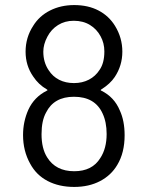

<svg xmlns="http://www.w3.org/2000/svg" viewBox="-20 -730 583 758"><path d="M472 -196Q472 -127 443 -79Q419 -38 375 -15Q331 8 273 8Q213 8 168 -15.5Q123 -39 99 -84Q71 -134 71 -197Q71 -250 92 -297Q115 -347 165 -372Q170 -374 165 -377Q132 -396 111 -428Q81 -471 81 -526Q81 -582 111 -628Q135 -667 177.5 -688.5Q220 -710 273 -710Q328 -710 369 -688.5Q410 -667 434 -628Q463 -581 463 -526Q463 -471 433 -426Q415 -399 380 -377Q375 -374 380 -372Q431 -347 453 -294Q472 -253 472 -196ZM151 -526Q151 -484 172 -453Q188 -428 213.5 -415Q239 -402 272 -402Q305 -402 331 -415.5Q357 -429 373 -454Q392 -481 392 -527Q392 -560 377 -587Q362 -615 335 -631.5Q308 -648 271 -648Q236 -648 209 -631Q182 -614 167 -585Q151 -555 151 -526ZM401 -201Q401 -248 385 -282Q355 -348 272 -348Q193 -348 162 -286Q144 -254 144 -200Q144 -144 166 -109Q200 -54 273 -54Q344 -54 376 -106Q401 -144 401 -201Z"/></svg>

Font: Amber EN
Style: Regular
Weight: 400
Designer: Jeremy Tribby
Foundry: Tribby Type Co.
Version: Version 1.403 November 24, 2021